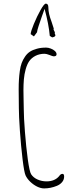

<svg xmlns="http://www.w3.org/2000/svg" viewBox="-20 -1028 421 1064"><path d="M287.1 -833Q287.1 -835 283.2 -843.8L284.2 -849.1L276.9 -863.8L277.8 -870.1Q273.4 -884.3 266.1 -906.2Q256.8 -931.2 252.4 -949.7Q248 -968.3 248 -986.8Q248 -1007.8 233.9 -1007.8Q224.6 -1007.8 204.8 -972.7Q185.1 -937.5 167.7 -895.5Q150.4 -853.5 149.9 -838.9L168 -826.2L185.1 -849.1Q186 -859.4 193.8 -883.3Q200.7 -904.8 211.7 -936Q222.7 -967.3 227.1 -979Q250.5 -892.1 255.9 -829.1L269 -820.8Q287.1 -823.7 287.1 -833ZM121.6 -56.2Q129.9 -38.1 147.2 -21.2Q164.6 -4.4 185.3 5.9Q206.1 16.1 224.6 16.1Q260.3 16.1 294.9 2Q313 -5.4 324.2 -18.8Q335.4 -32.2 335.4 -49.8Q335.4 -64.5 326.2 -64.5Q315.9 -64.5 307.6 -51.8Q283.2 -22.9 237.8 -22.9Q211.4 -22.9 188.2 -33.2Q165 -43.5 152.8 -62Q143.6 -75.7 134 -145.3Q124.5 -214.8 118.2 -296.9Q111.8 -378.9 111.8 -419.9L110.8 -472.2L109.9 -527.8Q109.9 -559.1 112.3 -588.4Q114.7 -616.7 122.3 -644Q129.9 -671.4 141.6 -688.5Q154.8 -707.5 177 -718.8Q199.2 -730 227.5 -730Q236.8 -730 254.9 -723.1Q272 -715.8 277.8 -715.8Q293.5 -715.8 293.5 -727.1Q293.5 -736.8 284.2 -745.4Q274.9 -753.9 261.2 -759Q247.6 -764.2 235.8 -764.2Q206.1 -764.2 184.1 -757.8Q160.6 -751.5 145 -741Q129.4 -730.5 118.2 -713.4Q106.4 -696.3 99.9 -678.2Q93.3 -660.2 89.8 -634.8Q86.4 -609.9 85 -586.9Q83.5 -564 83.5 -532.2Q83.5 -504.4 84 -481.4Q84.5 -458 84.5 -428.2Q84.5 -387.2 90.3 -303Q96.2 -218.8 105 -146Q113.8 -73.2 121.6 -56.2Z"/></svg>

Font: Amatica SC
Style: Regular
Weight: 400
Version: Version 2.000